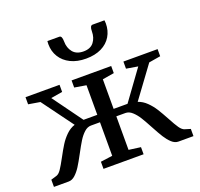

<svg xmlns="http://www.w3.org/2000/svg" viewBox="-137 -963 1163 1116"><g transform="rotate(-20 444.0 -405.0)"><path d="M875 -44.5V0H782Q760.5 0 741.2 -17.8Q722 -35.5 706 -60.8Q690 -86 666.5 -130Q643 -174 627 -199.8Q611 -225.5 591.2 -243.5Q571.5 -261.5 549.5 -261.5H493V-54L566.5 -44V0H318.5V-44L392 -54V-261.5H336Q314 -261.5 294.2 -243.5Q274.5 -225.5 258.5 -199.8Q242.5 -174 219 -130Q195.5 -86 179.5 -60.8Q163.5 -35.5 144.2 -17.8Q125 0 103.5 0H12V-44.5L47 -55Q62 -59.5 76.2 -80.2Q90.5 -101 113 -143Q135.5 -185 153 -213Q170.5 -241 194.8 -264.8Q219 -288.5 248.5 -298L107 -490.5L35 -502.5V-546.5H245.5V-502.5L174 -490.5L307 -307.5H392V-490.5L320 -502.5V-546.5H565V-502.5L493 -490.5V-307.5H579L712 -490.5L640.5 -502.5V-546.5H852V-502.5L780 -490.5L638.5 -298Q667.5 -288.5 691.5 -265Q715.5 -241.5 733 -213.8Q750.5 -186 773.5 -143.5Q795.5 -102 810.2 -80.8Q825 -59.5 840.5 -55ZM340 -809.5Q356.5 -809.5 356.5 -774Q356.5 -735 378.2 -708Q400 -681 444 -681Q487 -681 507.8 -708Q528.5 -735 528.5 -774Q528.5 -809.5 545.5 -809.5H619Q620.5 -791.5 620.5 -790.5Q620.5 -745.5 599.5 -710.5Q578.5 -675.5 538.8 -656Q499 -636.5 443.5 -636.5Q389 -636.5 348.8 -656.2Q308.5 -676 286.8 -711Q265 -746 265 -790.5Q265 -795 265.5 -799.8Q266 -804.5 266 -809.5Z"/></g></svg>

Font: Merriweather 12pt
Style: Regular
Weight: 400
Designer: Eben Sorkin
Foundry: Eben Sorkin
Version: Version 2.100